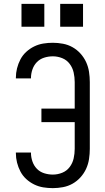

<svg xmlns="http://www.w3.org/2000/svg" viewBox="-20 -964 540 992"><path d="M253 8Q228 8 203.5 4Q179 0 156.5 -11Q134 -22 115.5 -39Q97 -56 85.5 -78Q74 -100 68 -124Q62 -148 62 -173V-176H140V-174Q140 -152 147.5 -130Q155 -108 170.5 -92Q186 -76 208 -69Q230 -62 253 -62Q278 -62 301.5 -71.5Q325 -81 340 -101Q355 -121 360.5 -145.5Q366 -170 366 -195V-333H194V-403H366V-540Q366 -565 360.5 -589.5Q355 -614 340 -634Q325 -654 301.5 -663.5Q278 -673 253 -673Q230 -673 208 -666Q186 -659 170.5 -643Q155 -627 147.5 -605Q140 -583 140 -561V-559H62V-562Q62 -587 68 -611Q74 -635 85.5 -657Q97 -679 115.5 -696Q134 -713 156.5 -724Q179 -735 203.5 -739Q228 -743 253 -743Q279 -743 305.5 -738Q332 -733 355 -720Q378 -707 396 -687Q414 -667 425 -643Q436 -619 440 -592.5Q444 -566 444 -540V-195Q444 -169 440 -142.5Q436 -116 425 -92Q414 -68 396 -48Q378 -28 355 -15Q332 -2 305.5 3Q279 8 253 8ZM291 -826V-944H409V-826ZM91 -826V-944H209V-826Z"/></svg>

Font: Iosevka Fuck
Style: Regular
Weight: 400
Monospace: yes
Designer: Belleve Invis
Foundry: Belleve Invis
Version: Version 28.0.7; ttfautohint (v1.8.3)